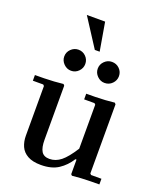

<svg xmlns="http://www.w3.org/2000/svg" viewBox="-163 -1003 937 1115"><g transform="rotate(20 305.5 -445.0)"><path d="M512 -42 519 -35H583V0Q557 0 528 0.5Q499 1 470.5 2.5Q442 4 416 7L409 0V-90H402Q374 -45 332 -17.5Q290 10 224 10Q173 10 142 -7.5Q111 -25 98 -54.5Q85 -84 85 -120V-427L78 -434H14V-469Q40 -469 70.5 -469.5Q101 -470 131.5 -472Q162 -474 188 -477L195 -469V-135Q195 -87 209.5 -63.5Q224 -40 259 -40Q297 -40 329.5 -66Q362 -92 402 -155V-427L395 -434H331V-469Q357 -469 387.5 -469.5Q418 -470 448.5 -472Q479 -474 505 -477L512 -469ZM409 -564Q383 -564 363.5 -583.5Q344 -603 344 -629Q344 -656 363.5 -675Q383 -694 409 -694Q437 -694 456 -675Q475 -656 475 -629Q475 -603 456 -583.5Q437 -564 409 -564ZM202 -564Q176 -564 156.5 -583.5Q137 -603 137 -629Q137 -656 156.5 -675Q176 -694 202 -694Q229 -694 248 -675Q267 -656 267 -629Q267 -603 248 -583.5Q229 -564 202 -564ZM291 -725 178 -900H291L321 -725Z"/></g></svg>

Font: Brygada 1918 SemiBold
Style: Regular
Weight: 600
Designer: Mateusz Machalski | Borys Kosmynka | Przemek Hoffer
Foundry: NIEPODLEGLA 2018
Version: Version 3.006